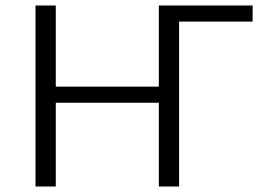

<svg xmlns="http://www.w3.org/2000/svg" viewBox="-20 -678 969 698"><path d="M557.4 0V-658H631.1V0ZM109.1 0V-658H182.8V0ZM133.5 -304.5V-363H607.5V-304.5ZM592.4 -599.5V-658H898.4V-599.5Z"/></svg>

Font: Ysabeau
Style: Bold
Weight: 700
Designer: Christian Thalmann (Catharsis Fonts)
Version: Version 2.000;gftools[0.9.27.dev2+g8671c4b]